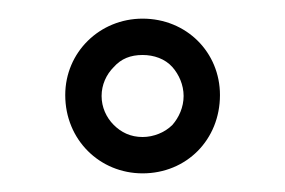

<svg xmlns="http://www.w3.org/2000/svg" viewBox="-20 -744 306 206"><path d="M133 -724C87 -724 50 -688 50 -642C50 -594 87 -558 133 -558C180 -558 216 -594 216 -642C216 -688 180 -724 133 -724ZM89 -641C89 -653 94 -664 102 -672C110 -681 120 -685 133 -685C145 -685 157 -681 165 -672C172 -664 177 -653 177 -641C177 -629 172 -618 165 -610C157 -602 145 -597 133 -597C120 -597 110 -602 102 -610C94 -618 89 -629 89 -641Z"/></svg>

Font: FIGSv2-sans-serif
Style: Regular
Weight: 400
Designer: Matt McInerney, Pablo Impallari, Rodrigo Fuenzalida,Mirko Velimirovic
Foundry: Matt McInerney, Pablo Impallari, Rodrigo Fuenzalida
Version: Version 4.021;hotconv 1.0.109;makeotfexe 2.5.65596